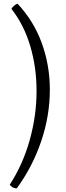

<svg xmlns="http://www.w3.org/2000/svg" viewBox="-20 -820 360 1040"><path d="M71 200Q57 200 46.5 193.5Q36 187 33 180Q104 71 141 -61.5Q178 -194 178 -327Q178 -455 144 -570Q110 -685 42 -772Q48 -783 58 -790.5Q68 -798 75 -800Q163 -706 206.5 -586Q250 -466 250 -334Q250 -193 203 -54.5Q156 84 71 200Z"/></svg>

Font: Texturina ExtraLight
Style: Regular
Weight: 200
Designer: Guillermo Torres Carreño
Foundry: Omnibus-Type
Version: Version 1.002; ttfautohint (v1.8.3)